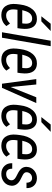

<svg xmlns="http://www.w3.org/2000/svg" viewBox="1058 -1848 800 2957"><g transform="rotate(90 1458.5 -370.0)"><path d="M208.5 9.8Q119.6 8.8 75.7 -54.2Q31.7 -117.2 43.5 -226.1L49.8 -278.3Q64.9 -401.4 124.8 -470.9Q184.6 -540.5 276.9 -538.1Q352.1 -536.1 389.9 -486.6Q427.7 -437 425.8 -347.2L421.4 -288.6L414.1 -238.3L130.9 -238.8Q124.5 -194.8 125 -169.9Q126 -120.6 149.4 -92.5Q172.9 -64.5 216.3 -64Q247.6 -63 278.1 -76.4Q308.6 -89.8 342.3 -123.5L381.8 -68.4Q350.6 -27.3 304.7 -8.3Q258.8 10.7 208.5 9.8ZM271.5 -464.4Q185.1 -468.3 150.4 -359.9L137.2 -312.5L339.8 -312L342.3 -324.7Q345.2 -347.2 345.2 -371.6Q343.3 -460.4 271.5 -464.4ZM345.7 -750H458.5L309.1 -606.4H231.4Z M561.5 0H477.1L607.4 -750H691.9Z M894.5 9.8Q805.7 8.8 761.7 -54.2Q717.8 -117.2 729.5 -226.1L735.8 -278.3Q751 -401.4 810.8 -470.9Q870.6 -540.5 962.9 -538.1Q1038.1 -536.1 1075.9 -486.6Q1113.8 -437 1111.8 -347.2L1107.4 -288.6L1100.1 -238.3L816.9 -238.8Q810.5 -194.8 811 -169.9Q812 -120.6 835.4 -92.5Q858.9 -64.5 902.3 -64Q933.6 -63 964.1 -76.4Q994.6 -89.8 1028.3 -123.5L1067.9 -68.4Q1036.6 -27.3 990.7 -8.3Q944.8 10.7 894.5 9.8ZM957.5 -464.4Q871.1 -468.3 836.4 -359.9L823.2 -312.5L1025.9 -312L1028.3 -324.7Q1031.2 -347.2 1031.2 -371.6Q1029.3 -460.4 957.5 -464.4Z M1320.3 -132.3 1479 -528.3H1567.9L1333 0H1270L1198.7 -528.3H1281.7Z M1760.7 9.8Q1671.9 8.8 1627.9 -54.2Q1584 -117.2 1595.7 -226.1L1602.1 -278.3Q1617.2 -401.4 1677 -470.9Q1736.8 -540.5 1829.1 -538.1Q1904.3 -536.1 1942.1 -486.6Q1980 -437 1978 -347.2L1973.6 -288.6L1966.3 -238.3L1683.1 -238.8Q1676.8 -194.8 1677.2 -169.9Q1678.2 -120.6 1701.7 -92.5Q1725.1 -64.5 1768.6 -64Q1799.8 -63 1830.3 -76.4Q1860.8 -89.8 1894.5 -123.5L1934.1 -68.4Q1902.8 -27.3 1856.9 -8.3Q1811 10.7 1760.7 9.8ZM1823.7 -464.4Q1737.3 -468.3 1702.6 -359.9L1689.5 -312.5L1892.1 -312L1894.5 -324.7Q1897.5 -347.2 1897.5 -371.6Q1895.5 -460.4 1823.7 -464.4ZM1897.9 -750H2010.7L1861.3 -606.4H1783.7Z M2219.7 9.8Q2130.9 8.8 2086.9 -54.2Q2043 -117.2 2054.7 -226.1L2061 -278.3Q2076.2 -401.4 2136 -470.9Q2195.8 -540.5 2288.1 -538.1Q2363.3 -536.1 2401.1 -486.6Q2439 -437 2437 -347.2L2432.6 -288.6L2425.3 -238.3L2142.1 -238.8Q2135.7 -194.8 2136.2 -169.9Q2137.2 -120.6 2160.6 -92.5Q2184.1 -64.5 2227.5 -64Q2258.8 -63 2289.3 -76.4Q2319.8 -89.8 2353.5 -123.5L2393.1 -68.4Q2361.8 -27.3 2315.9 -8.3Q2270 10.7 2219.7 9.8ZM2282.7 -464.4Q2196.3 -468.3 2161.6 -359.9L2148.4 -312.5L2351.1 -312L2353.5 -324.7Q2356.4 -347.2 2356.4 -371.6Q2354.5 -460.4 2282.7 -464.4Z M2756.8 -139.2Q2763.2 -185.5 2705.1 -216.3L2639.6 -250.5Q2588.9 -278.8 2568.6 -310.5Q2548.3 -342.3 2550.8 -384.3Q2554.7 -451.2 2605.5 -495.1Q2656.2 -539.1 2729.5 -538.1Q2800.3 -536.1 2840.3 -491.5Q2880.4 -446.8 2877.4 -377.4H2793.9Q2794.9 -417 2776.4 -439.7Q2757.8 -462.4 2724.6 -463.4Q2687 -463.4 2662.6 -442.1Q2638.2 -420.9 2633.3 -387.2Q2627.4 -347.7 2671.9 -322.3L2754.4 -280.3Q2845.7 -229.5 2840.8 -145.5Q2835.9 -73.7 2783.2 -31Q2730.5 11.7 2654.8 9.8Q2582 8.8 2536.6 -37.8Q2491.2 -84.5 2494.1 -158.2L2579.1 -157.7Q2578.1 -111.8 2599.1 -88.1Q2620.1 -64.5 2658.7 -64.5Q2699.2 -64.5 2725.8 -85Q2752.4 -105.5 2756.8 -139.2Z"/></g></svg>

Font: TypoPRO Roboto
Style: Italic
Weight: 400
Italic angle: -12°
Designer: Google
Version: Version 2.136; 2016